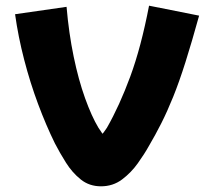

<svg xmlns="http://www.w3.org/2000/svg" viewBox="-20 -577 753 675"><path d="M335 78Q294 78 264 54Q234 30 212 -5Q190 -40 173 -73Q142 -136 114 -211Q86 -286 65 -367Q44 -448 33 -527L214 -553Q222 -460 239 -378Q256 -296 279 -232Q302 -168 326 -128Q331 -121 335.5 -114Q340 -107 340 -107Q342 -107 356 -128Q400 -205 438 -308Q476 -411 504 -557L680 -522Q654 -428 632 -358.5Q610 -289 589 -237Q568 -185 547 -143.5Q526 -102 503 -63Q488 -36 464.5 -3Q441 30 409 54Q377 78 335 78Z"/></svg>

Font: Mochiy Pop P One
Style: Regular
Weight: 400
Designer: FONTDASU
Foundry: FONTDASU / Google Inc. / Adobe
Version: Version 2.000